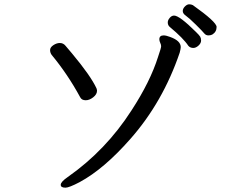

<svg xmlns="http://www.w3.org/2000/svg" viewBox="-20 -847 1040 889"><path d="M377 -382.8Q357.9 -382.8 351.1 -397Q293 -503.9 219.2 -592.8Q211.9 -603 211.9 -615.2Q211.9 -627.9 227.1 -637.9Q242.2 -647.9 256.8 -647.9Q272.9 -647.9 283 -635.5Q293 -623 313 -600.1Q399.9 -496.1 426.8 -438Q429.2 -431.2 429.2 -426.8Q429.2 -410.2 411.6 -396.5Q394 -382.8 377 -382.8ZM283.2 22Q261.2 22 261.2 8.8Q261.2 -4.9 293 -26.9Q470.2 -150.9 588.9 -335.9Q675.8 -469.2 711.9 -584Q726.1 -625 726.1 -632.8Q726.1 -640.1 721.9 -648.7Q717.8 -657.2 717.8 -665Q717.8 -683.1 737.8 -683.1Q749 -683.1 768.1 -675.8Q816.9 -658.2 816.9 -628.9Q816.9 -621.1 812 -603Q733.9 -374 584 -204.1Q461.9 -64.9 349.1 -3.9Q299.8 22 283.2 22ZM875 -625Q860.8 -625 852.1 -634.8Q829.1 -669.9 766.1 -722.2Q756.8 -730 756.8 -743.2Q756.8 -753.9 765.9 -764.4Q774.9 -774.9 786.1 -774.9Q811 -774.9 887.2 -699.2Q902.8 -684.1 907 -677Q911.1 -669.9 911.1 -659.2Q911.1 -647 899.2 -636Q887.2 -625 875 -625ZM944.8 -683.1Q933.1 -683.1 925.5 -692.6Q918 -702.1 886.5 -733.2Q855 -764.2 840.6 -774.2Q826.2 -784.2 826.2 -795.9Q826.2 -807.1 836.2 -817.1Q846.2 -827.1 856 -827.1Q865.2 -827.1 873 -823.2Q982.9 -745.1 982.9 -722.2Q982.9 -699.2 962.9 -687Q955.1 -683.1 944.8 -683.1Z"/></svg>

Font: LXGW WenKai Screen
Style: Regular
Weight: 400
Designer: LXGW / Fontworks Inc.
Foundry: LXGW / Fontworks Inc.
Version: Version 1.510;January 18,2025